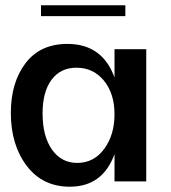

<svg xmlns="http://www.w3.org/2000/svg" viewBox="-20 -686 646 726"><path d="M413 -103Q368 20 244 20Q141 20 81 -59Q21 -138 21 -259Q21 -374 76.5 -447Q132 -520 235 -520Q367 -520 413 -393V-500H533V0H413ZM272 -70Q335 -70 374 -123Q413 -176 413 -254Q413 -332 373 -381Q333 -430 269 -430Q209 -430 175 -384.5Q141 -339 141 -257Q141 -171 176.5 -120.5Q212 -70 272 -70ZM135 -666H454V-625H135Z"/></svg>

Font: Moderustic Med
Style: Regular
Weight: 500
Designer: Tural Alisoy
Foundry: TAFT Foundry
Version: Version 2.110